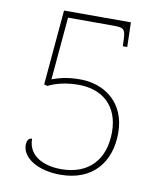

<svg xmlns="http://www.w3.org/2000/svg" viewBox="-82 -778 722 854"><g transform="rotate(10 279.5 -351.0)"><path d="M248 10C393 10 470 -84 470 -217C470 -354 373 -423 262 -423C205 -423 169 -413 136 -401L161 -684H357C412 -684 420 -682 422 -629L423 -601H443L440 -712H138L108 -373L123 -369C159 -387 205 -398 260 -398C365 -398 442 -337 442 -216C442 -93 373 -15 247 -15C173 -15 97 -45 97 -126C86 -126 74 -119 74 -93C74 -39 141 10 248 10Z"/></g></svg>

Font: Noto Serif Sinhala Thin
Style: Regular
Weight: 100
Designer: Jelle Bosma - Monotype Design Team
Foundry: Monotype Imaging Inc.
Version: Version 2.007